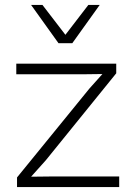

<svg xmlns="http://www.w3.org/2000/svg" viewBox="-20 -758 545 778"><path d="M49 0V-39L343 -400L395 -458L316 -457H46V-500H451V-461L166 -109L106 -42L196 -43H463V0ZM384 -738 273 -583H217L106 -738H152L245 -617L338 -738Z"/></svg>

Font: Work Sans Light
Style: Regular
Weight: 300
Designer: Wei Huang
Foundry: Wei Huang
Version: Version 2.012; ttfautohint (v1.8.3)